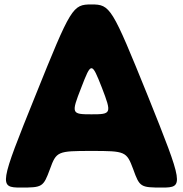

<svg xmlns="http://www.w3.org/2000/svg" viewBox="-20 -845 824 865"><path d="M392 -825C307 -825 300 -813 139 -413C-23 -12 -25 0 73 0C171 0 175 -2 205 -83C234 -163 239 -165 392 -165C545 -165 550 -163 580 -83C609 -2 613 0 711 0C809 0 807 -12 646 -413C484 -813 477 -825 392 -825ZM392 -330C302 -330 300 -333 346 -450C391 -567 393 -567 439 -450C484 -333 482 -330 392 -330Z"/></svg>

Font: Hussar Print
Style: Bold
Weight: 700
Foundry: Cannot Into Space Fonts
Version: Version 2.00